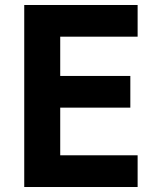

<svg xmlns="http://www.w3.org/2000/svg" viewBox="-20 -749 642 769"><path d="M77.1 0H531.2V-127H221.2V-317.9H502V-444.8H221.2V-602.1H531.2V-729H77.1Z"/></svg>

Font: Hack
Style: Bold
Weight: 700
Monospace: yes
Designer: Christopher Simpkins
Foundry: Christopher Simpkins
Version: Version 2.010